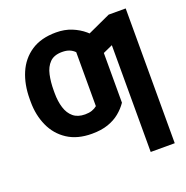

<svg xmlns="http://www.w3.org/2000/svg" viewBox="-134 -676 973 1004"><g transform="rotate(-20 352.5 -174.5)"><path d="M281.2 -97.7Q303.2 -97.7 319.6 -103.3Q335.9 -108.9 348.1 -119.1V-294.9H482.4V-89.4Q463.4 -61.5 436 -39.1Q408.7 -16.6 370.6 -3.4Q332.5 9.8 280.3 9.8Q199.7 9.8 145 -25.9Q90.3 -61.5 63 -122.3Q35.6 -183.1 35.6 -256.3V-272Q35.6 -353 62.7 -416.3Q89.8 -479.5 144.8 -516.1Q199.7 -552.7 283.2 -552.7Q331.1 -552.7 369.9 -536.9Q408.7 -521 437.3 -496.6Q465.8 -472.2 482.4 -445.8V-268.1L348.1 -275.4V-419.4Q335.9 -432.1 319.1 -439Q302.2 -445.8 278.3 -445.8Q233.4 -445.8 209.7 -421.6Q186 -397.5 177.5 -357.9Q168.9 -318.4 168.9 -272V-256.3Q168.9 -210.9 180.2 -174.8Q191.4 -138.7 216.1 -118.2Q240.7 -97.7 281.2 -97.7ZM669.4 -545.9V204.1H535.6V-390.1L422.4 -338.9V-476.1L574.7 -545.9Z"/></g></svg>

Font: V-Inter
Style: SemiBold-600
Weight: 600
Designer: Rasmus Andersson
Foundry: rsms
Version: Version 4.000;git-4146feb